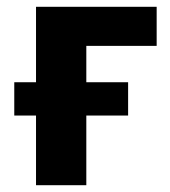

<svg xmlns="http://www.w3.org/2000/svg" viewBox="-20 -545 501 565"><path d="M86 -205V0H234V-205H357V-303H234V-410H441V-525H86V-303H22V-205Z"/></svg>

Font: Braiins Sans
Style: Bold
Weight: 700
Designer: Mike Abbink, Paul van der Laan, Pieter van Rosmalen, Jiri Chlebus, Lubos Buracinsky
Foundry: Bold Monday, Sudetype
Version: Version 1.000;hotconv 1.0.109;makeotfexe 2.5.65596